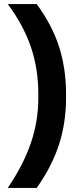

<svg xmlns="http://www.w3.org/2000/svg" viewBox="-20 -720 382 942"><path d="M168 -239V-259Q168 -382 131.5 -489.5Q95 -597 18 -700H160Q234 -600 269 -493Q304 -386 304 -259V-239Q304 -117 269 -9.5Q234 98 160 202H18Q95 89 131.5 -18.5Q168 -126 168 -239Z"/></svg>

Font: Stavian Bold
Style: Bold
Weight: 700
Version: Version 1.000; ttfautohint (v1.6)